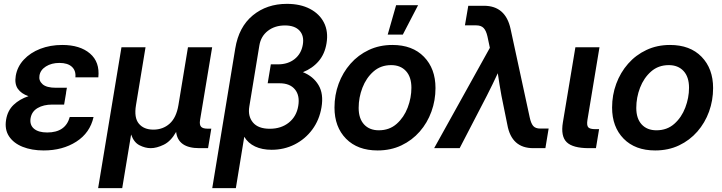

<svg xmlns="http://www.w3.org/2000/svg" viewBox="-20 -757 3690 981"><path d="M203.1 11.7Q142.1 11.7 95.7 -6.8Q49.3 -25.4 26.1 -60.5Q2.9 -95.7 11.2 -145.5Q19 -192.4 49.6 -221.4Q80.1 -250.5 125.5 -265.6Q88.4 -278.3 71 -303.5Q53.7 -328.6 60.5 -369.6Q68.4 -416.5 101.6 -452.1Q134.8 -487.8 185.8 -507.6Q236.8 -527.3 297.9 -527.3Q388.7 -527.3 439.7 -483.6Q490.7 -439.9 482.4 -361.8H365.2Q368.7 -396 347.2 -415.8Q325.7 -435.5 283.7 -435.5Q243.2 -435.5 214.6 -417.5Q186 -399.4 181.6 -370.6Q177.2 -344.7 197.5 -326.7Q217.8 -308.6 265.6 -308.6H321.8L317.4 -283.7H317.9L307.6 -222.7H247.1Q202.6 -222.7 172.4 -205.1Q142.1 -187.5 136.2 -152.8Q130.9 -118.7 153.6 -99.4Q176.3 -80.1 221.2 -80.1Q314.9 -80.1 336.4 -159.2H458Q439.9 -78.1 369.9 -33.2Q299.8 11.7 203.1 11.7Z M481.4 204.1 600.6 -515.6H723.6L674.8 -219.7Q664.1 -155.8 689.5 -125.2Q714.8 -94.7 763.7 -94.7Q812.5 -94.7 846.7 -125.2Q880.9 -155.8 891.6 -219.7L940.4 -515.6H1064L1002 -142.6Q998.5 -119.6 1007.3 -109.6Q1016.1 -99.6 1040.5 -99.6H1059.6L1043 0H998.5Q889.6 0 879.9 -83Q853 -35.2 816.7 -17.6Q780.3 0 750 0Q721.7 0 692.6 -14.9Q663.6 -29.8 649.9 -69.8L604.5 204.1Z M1064.5 204.1 1182.1 -509.8Q1200.2 -619.6 1271.7 -678.5Q1343.3 -737.3 1445.8 -737.3Q1514.6 -737.3 1563.7 -711.7Q1612.8 -686 1635.5 -640.9Q1658.2 -595.7 1648.4 -536.1Q1639.6 -481.4 1608.2 -444.6Q1576.7 -407.7 1527.8 -388.2Q1580.6 -367.2 1607.4 -322.3Q1634.3 -277.3 1622.6 -208.5Q1611.8 -144 1575.7 -95.2Q1539.6 -46.4 1485.6 -19Q1431.6 8.3 1367.7 8.3Q1319.3 8.3 1283.4 -8.5Q1247.6 -25.4 1228 -58.1L1185.1 204.1ZM1358.4 -99.1Q1416.5 -99.1 1455.8 -130.6Q1495.1 -162.1 1503.9 -215.8Q1512.7 -268.6 1487.1 -300Q1461.4 -331.5 1408.7 -331.5H1347.7L1363.8 -428.2H1400.4Q1451.2 -428.2 1485.4 -455.3Q1519.5 -482.4 1527.3 -529.3Q1534.7 -574.2 1510.3 -600.6Q1485.8 -627 1436 -627Q1384.3 -627 1348.6 -599.4Q1313 -571.8 1305.2 -524.9L1253.9 -212.9Q1245.6 -163.1 1272.5 -131.1Q1299.3 -99.1 1358.4 -99.1Z M1909.2 11.7Q1807.1 11.7 1748 -48.3Q1689 -108.4 1689 -207.5Q1689 -271.5 1710.2 -329.1Q1731.4 -386.7 1770.8 -431.4Q1810.1 -476.1 1864.5 -501.7Q1918.9 -527.3 1984.9 -527.3Q2087.4 -527.3 2146.2 -466.8Q2205.1 -406.2 2205.1 -307.1Q2205.1 -244.1 2184.3 -186.8Q2163.6 -129.4 2124.5 -84.7Q2085.4 -40 2031 -14.2Q1976.6 11.7 1909.2 11.7ZM1915.5 -91.3Q1969.7 -91.3 2006.8 -124.3Q2043.9 -157.2 2063 -207.3Q2082 -257.3 2082 -308.6Q2082 -363.8 2054.2 -394Q2026.4 -424.3 1978.5 -424.3Q1925.3 -424.3 1888.2 -391.6Q1851.1 -358.9 1831.8 -308.8Q1812.5 -258.8 1812.5 -205.6Q1812.5 -151.4 1840.1 -121.3Q1867.7 -91.3 1915.5 -91.3ZM1960.9 -580.1 2003.9 -730.5H2116.2L2038.1 -580.1Z M2198.2 0 2482.9 -512.7 2470.7 -570.3Q2463.9 -600.6 2450.9 -614Q2438 -627.4 2413.6 -627.4H2355.5L2372.6 -727.5H2452.6Q2563.5 -727.5 2588.9 -608.4L2686.5 -157.2Q2692.9 -127 2704.3 -113.5Q2715.8 -100.1 2740.7 -100.1H2783.2L2766.6 0H2704.6Q2593.8 0 2572.3 -119.1L2542 -268.6Q2536.6 -296.9 2532.2 -325.4Q2527.8 -354 2523.4 -382.8Q2510.3 -354.5 2496.3 -325.9Q2482.4 -297.4 2467.8 -268.6L2328.6 0Z M2989.3 0Q2906.7 0 2875.5 -30.5Q2844.2 -61 2856 -131.8L2919.9 -515.6H3043L2981.4 -144Q2977.1 -116.7 2985.4 -106.9Q2993.7 -97.2 3020.5 -97.2H3041L3024.9 0Z M3327.6 11.7Q3225.6 11.7 3166.5 -48.3Q3107.4 -108.4 3107.4 -207.5Q3107.4 -271.5 3128.7 -329.1Q3149.9 -386.7 3189.2 -431.4Q3228.5 -476.1 3283 -501.7Q3337.4 -527.3 3403.3 -527.3Q3505.9 -527.3 3564.7 -466.8Q3623.5 -406.2 3623.5 -307.1Q3623.5 -244.1 3602.8 -186.8Q3582 -129.4 3543 -84.7Q3503.9 -40 3449.5 -14.2Q3395 11.7 3327.6 11.7ZM3334 -91.3Q3388.2 -91.3 3425.3 -124.3Q3462.4 -157.2 3481.4 -207.3Q3500.5 -257.3 3500.5 -308.6Q3500.5 -363.8 3472.7 -394Q3444.8 -424.3 3397 -424.3Q3343.8 -424.3 3306.6 -391.6Q3269.5 -358.9 3250.2 -308.8Q3231 -258.8 3231 -205.6Q3231 -151.4 3258.5 -121.3Q3286.1 -91.3 3334 -91.3Z"/></svg>

Font: Inter Display SemiBold
Style: Italic
Weight: 600
Italic angle: -9.39999°
Designer: Rasmus Andersson
Foundry: rsms
Version: Version 4.000;git-a52131595